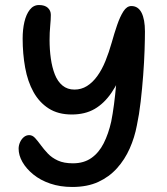

<svg xmlns="http://www.w3.org/2000/svg" viewBox="-20 -735 662 763"><path d="M267 8Q219 8 179.5 -5.5Q140 -19 112 -42Q84 -65 69 -91.5Q54 -118 54 -144Q54 -157 59.5 -169.5Q65 -182 74.5 -190Q84 -198 96 -198Q109 -198 119.5 -186.5Q130 -175 142 -158.5Q154 -142 170 -125Q186 -108 210 -97Q234 -86 270 -86Q313 -86 343 -107Q373 -128 392 -165.5Q411 -203 422 -252Q428 -282 433 -320Q438 -358 441.5 -398.5Q445 -439 447.5 -476Q450 -513 451.5 -543.5Q453 -574 454 -591L475 -470Q452 -409 423 -366.5Q394 -324 356 -302Q318 -280 265 -280Q211 -280 173.5 -304Q136 -328 113 -369.5Q90 -411 80 -466Q70 -521 70 -582Q70 -618 77 -648Q84 -678 98.5 -696.5Q113 -715 135 -715Q158 -715 170 -704Q182 -693 182 -676Q182 -658 179.5 -632Q177 -606 177 -576Q177 -538 182 -502.5Q187 -467 198 -439Q209 -411 228.5 -395Q248 -379 276 -379Q303 -379 325.5 -393Q348 -407 366.5 -432.5Q385 -458 399 -492.5Q413 -527 424 -566Q434 -602 445.5 -635.5Q457 -669 470.5 -690Q484 -711 502 -711Q529 -711 542.5 -684.5Q556 -658 556 -610Q556 -580 554.5 -534.5Q553 -489 549 -436Q545 -383 539 -331Q533 -279 524 -237Q515 -189 495.5 -145Q476 -101 445 -66.5Q414 -32 370.5 -12Q327 8 267 8Z"/></svg>

Font: Shantell Sans Medium
Style: Regular
Weight: 500
Designer: Stephen Nixon, Anya Danilova, Shantell Martin
Foundry: Arrow Type
Version: Version 1.011;[c5ecc13dd]